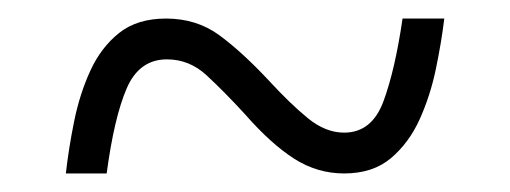

<svg xmlns="http://www.w3.org/2000/svg" viewBox="-20 -460 550 207"><path d="M51 -273Q54 -300 60 -329.5Q66 -359 77.5 -384Q89 -409 108.5 -424.5Q128 -440 159 -440Q192 -440 216.5 -422Q241 -404 270 -373Q293 -348 312 -332.5Q331 -317 351 -317Q381 -317 393.5 -351Q406 -385 414 -440H459Q456 -415 450 -386Q444 -357 432.5 -331.5Q421 -306 401.5 -289.5Q382 -273 351 -273Q322 -273 297 -289Q272 -305 244 -337Q221 -362 202.5 -379Q184 -396 160 -396Q130 -396 116.5 -364.5Q103 -333 95 -273Z"/></svg>

Font: Noto Serif Hebrew SemiCondensed Light
Style: Regular
Weight: 300
Width: 4
Designer: Monotype Design Team
Foundry: Monotype Imaging Inc.
Version: Version 2.004; ttfautohint (v1.8.4.7-5d5b)